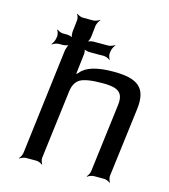

<svg xmlns="http://www.w3.org/2000/svg" viewBox="-108 -797 789 895"><g transform="rotate(15 286.5 -350.0)"><path d="M388 -494C308 -494 256 -478 232 -447C228 -442 221 -437 219 -433L223 -431C224 -435 222 -443 223 -448L233 -533C235 -542 233 -559 228 -564L226 -562C230 -557 247 -553 256 -553H326C335 -553 349 -547 354 -542L356 -544C351 -549 347 -564 348 -573L350 -585C351 -594 359 -609 364 -614L363 -616C357 -611 341 -605 332 -605H262C253 -605 236 -601 230 -596L232 -594C238 -599 244 -616 245 -625L251 -680C253 -689 260 -704 266 -709L264 -711C259 -706 243 -700 234 -700H184C175 -700 161 -706 156 -711L154 -709C158 -704 163 -689 161 -680L155 -625C154 -616 156 -599 160 -594L162 -596C158 -601 141 -605 132 -605H113C104 -605 90 -611 86 -616L83 -614C88 -609 92 -594 91 -585L89 -573C88 -564 80 -549 75 -544L77 -542C82 -547 98 -553 107 -553H126C135 -553 152 -557 158 -562L156 -564C151 -559 145 -542 143 -533L80 -20C79 -11 72 4 66 9L68 11C73 6 89 0 98 0H148C157 0 171 6 176 11L178 9C174 4 169 -11 170 -20L211 -349C214 -378 225 -399 243 -411C262 -423 299 -429 354 -429C377 -429 395 -427 410 -423C443 -413 453 -390 448 -349L407 -20C406 -11 399 4 393 9L395 11C400 6 416 0 425 0H475C484 0 498 6 503 11L505 9C501 4 496 -11 497 -20L539 -355C552 -461 503 -494 388 -494Z"/></g></svg>

Font: Gamestation Storm Oblique 
Style: Italic
Weight: 400
Designer: Jonas Hecksher
Foundry: Jonas Hecksher, Playtypeª, e-types AS
Version: Version 1.003